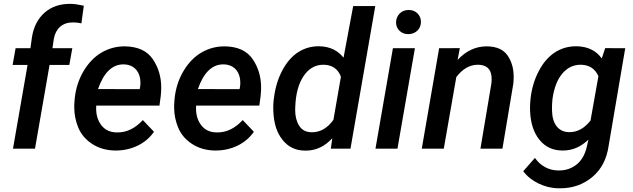

<svg xmlns="http://www.w3.org/2000/svg" viewBox="-20 -782 3332 1010"><path d="M164.1 0 240.7 -440.4H344.7L360.4 -528.3H255.9L263.2 -578.1C272.9 -632.3 309.1 -664.1 362.8 -664.1C363.8 -664.1 364.3 -664.1 364.7 -664.1C379.4 -664.1 394 -662.6 408.2 -659.2L420.9 -752C395 -757.8 372.1 -761.2 352.1 -761.7C351.1 -761.7 349.6 -761.7 348.6 -761.7C293.9 -761.7 249 -746.1 213.4 -714.4C178.2 -682.6 156.2 -639.6 147.9 -585L140.1 -528.3H62L46.4 -440.4H125L48.3 0Z M584 9.8C585.4 9.8 586.9 9.8 588.4 9.8C629.9 9.8 668 1.5 703.6 -15.6C739.3 -32.7 768.1 -57.1 790 -88.9L731.4 -150.4C690.9 -106.9 647 -85.4 599.1 -85.4C597.2 -85.4 595.7 -85.4 593.8 -85.4C559.1 -85.9 532.2 -98.6 513.7 -122.6C495.1 -146.5 485.8 -175.8 485.8 -210.9C485.8 -215.8 485.8 -221.2 486.3 -226.6H818.8L825.7 -277.3C827.1 -292.5 828.1 -307.1 828.1 -321.3C828.1 -378.4 813 -428.2 783.2 -471.7C753.4 -514.6 705.6 -536.6 639.6 -538.1C637.7 -538.1 635.7 -538.1 633.8 -538.1C591.8 -538.1 551.8 -527.3 514.6 -505.9C477.1 -483.9 445.8 -451.7 420.4 -409.2C394.5 -366.2 378.9 -317.9 373 -264.2L371.6 -244.1C370.6 -234.9 370.6 -226.1 370.6 -216.8C370.6 -180.2 377.9 -144.5 392.1 -109.9C406.7 -75.2 431.2 -46.9 464.8 -24.9C498.5 -2.9 538.1 8.8 584 9.8ZM633.3 -443.4C679.7 -441.4 710 -413.6 717.3 -367.2C718.3 -360.4 718.8 -354 718.8 -347.2C718.8 -339.4 718.3 -331.5 716.8 -323.2L714.8 -313L495.6 -313.5C525.4 -399.9 570.3 -443.4 629.4 -443.4C630.9 -443.4 631.8 -443.4 633.3 -443.4Z M1109.4 9.8C1110.8 9.8 1112.3 9.8 1113.8 9.8C1155.3 9.8 1193.4 1.5 1229 -15.6C1264.6 -32.7 1293.5 -57.1 1315.4 -88.9L1256.8 -150.4C1216.3 -106.9 1172.4 -85.4 1124.5 -85.4C1122.6 -85.4 1121.1 -85.4 1119.1 -85.4C1084.5 -85.9 1057.6 -98.6 1039.1 -122.6C1020.5 -146.5 1011.2 -175.8 1011.2 -210.9C1011.2 -215.8 1011.2 -221.2 1011.7 -226.6H1344.2L1351.1 -277.3C1352.5 -292.5 1353.5 -307.1 1353.5 -321.3C1353.5 -378.4 1338.4 -428.2 1308.6 -471.7C1278.8 -514.6 1231 -536.6 1165 -538.1C1163.1 -538.1 1161.1 -538.1 1159.2 -538.1C1117.2 -538.1 1077.1 -527.3 1040 -505.9C1002.4 -483.9 971.2 -451.7 945.8 -409.2C919.9 -366.2 904.3 -317.9 898.4 -264.2L897 -244.1C896 -234.9 896 -226.1 896 -216.8C896 -180.2 903.3 -144.5 917.5 -109.9C932.1 -75.2 956.5 -46.9 990.2 -24.9C1023.9 -2.9 1063.5 8.8 1109.4 9.8ZM1158.7 -443.4C1205.1 -441.4 1235.4 -413.6 1242.7 -367.2C1243.7 -360.4 1244.1 -354 1244.1 -347.2C1244.1 -339.4 1243.7 -331.5 1242.2 -323.2L1240.2 -313L1021 -313.5C1050.8 -399.9 1095.7 -443.4 1154.8 -443.4C1156.2 -443.4 1157.2 -443.4 1158.7 -443.4Z M1419.4 -254.4C1418 -241.7 1417.5 -228.5 1417.5 -215.3C1417.5 -208.5 1417.5 -202.1 1418 -195.3C1420.4 -133.3 1436 -84 1465.8 -46.9C1495.1 -9.3 1534.2 9.8 1583.5 10.3C1585 10.3 1586.4 10.3 1588.4 10.3C1641.6 10.3 1688 -11.2 1728 -54.7L1720.2 0H1823.7L1954.1 -750H1837.9L1787.1 -478.5C1756.8 -517.1 1714.8 -537.1 1661.1 -538.6C1659.2 -538.6 1657.7 -538.6 1655.8 -538.6C1616.7 -538.6 1581.1 -528.3 1548.3 -507.3C1515.6 -486.3 1487.8 -454.6 1464.8 -411.1C1441.9 -367.7 1427.2 -318.8 1420.9 -264.6ZM1533.2 -219.2C1535.6 -288.1 1550.3 -342.3 1577.1 -381.8C1603.5 -421.4 1638.2 -441.4 1680.7 -441.4C1681.6 -441.4 1683.1 -441.4 1684.6 -441.4C1728.5 -439.9 1758.3 -418.9 1773.4 -378.4L1733.9 -151.4C1702.1 -107.9 1665 -86.4 1622.1 -86.4C1620.6 -86.4 1619.6 -86.4 1618.2 -86.4C1588.9 -86.9 1567.4 -98.6 1553.7 -120.6C1539.6 -143.1 1532.7 -170.4 1532.7 -203.6C1532.7 -208.5 1532.7 -213.9 1533.2 -219.2Z M2063.5 -663.6C2063.5 -646 2069.8 -631.3 2082 -619.6C2094.2 -608.4 2109.4 -602.5 2126.5 -602.5C2127.4 -602.5 2128.4 -602.5 2129.4 -602.5C2148.4 -603 2164.1 -609.4 2176.3 -621.6C2188.5 -633.8 2194.3 -648.9 2194.3 -667.5C2194.3 -685.1 2188 -699.7 2175.8 -711.9C2163.6 -723.6 2148.9 -729.5 2131.3 -729.5C2130.4 -729.5 2129.4 -729.5 2128.4 -729.5C2108.4 -729 2092.8 -722.2 2081.1 -709.5C2069.3 -696.8 2063.5 -681.6 2063.5 -663.6ZM2162.6 -528.3H2046.9L1955.1 0H2070.8Z M2290 -528.3 2198.7 0H2314.5L2380.4 -376.5C2413.1 -419.9 2451.2 -441.4 2494.1 -441.4C2494.6 -441.4 2495.6 -441.4 2496.1 -441.4C2538.1 -440.4 2561 -420.4 2565.4 -381.8C2565.9 -376.5 2566.4 -371.1 2566.4 -365.2C2566.4 -357.9 2565.9 -350.6 2564.9 -342.8L2507.3 0H2623L2680.2 -341.3C2681.6 -354 2682.1 -366.2 2682.1 -377.9C2682.1 -421.9 2671.4 -459.5 2649.9 -490.2C2628.9 -521 2593.3 -537.1 2543.9 -538.1C2542.5 -538.1 2541 -538.1 2539.6 -538.1C2481.9 -538.1 2431.2 -514.2 2387.2 -466.8L2398.9 -528.8Z M2771 -264.6C2769 -245.1 2768.1 -227.5 2768.1 -211.4C2768.1 -205.6 2768.1 -200.2 2768.6 -194.8C2771.5 -132.8 2788.1 -83 2817.9 -46.4C2847.7 -9.8 2887.2 9.3 2936.5 9.8C2938 9.8 2939.9 9.8 2941.4 9.8C2991.2 9.8 3035.6 -9.3 3075.2 -47.4L3066.9 -10.3C3057.6 30.3 3040 61.5 3013.7 83C2987.3 104 2956.5 114.7 2921.4 114.7C2919.4 114.7 2917 114.7 2915 114.7C2865.2 113.3 2824.7 91.3 2793.9 48.8L2732.4 118.7C2752.4 145.5 2779.3 167 2812.5 183.1C2845.7 199.2 2880.9 208 2918 208.5C2920.9 208.5 2924.3 208.5 2927.2 208.5C2992.7 208.5 3048.8 188.5 3096.2 148.9C3143.6 108.9 3171.9 54.2 3181.6 -14.6L3269 -528.3L3163.6 -528.8L3145.5 -474.6C3115.7 -516.1 3072.3 -537.1 3014.2 -538.6C3013.2 -538.6 3011.7 -538.6 3010.7 -538.6C2968.3 -538.6 2930.7 -527.3 2897.5 -505.4C2863.8 -482.9 2835.9 -450.2 2814 -407.7C2791.5 -365.2 2777.3 -317.4 2771 -264.6ZM2886.7 -264.6C2895 -320.8 2912.1 -364.7 2938.5 -395.5C2964.8 -426.3 2996.6 -441.4 3034.2 -441.4C3035.2 -441.4 3036.6 -441.4 3037.6 -441.4C3081.1 -439.9 3110.8 -419.9 3127.9 -381.3L3086.4 -147.9C3054.7 -107.4 3018.1 -86.9 2976.1 -86.9C2974.6 -86.9 2972.7 -86.9 2971.2 -86.9C2916 -88.9 2885.3 -131.8 2883.8 -200.7C2883.8 -205.6 2883.8 -210.4 2883.8 -214.8C2883.8 -229 2884.3 -242.2 2885.7 -254.4Z"/></svg>

Font: Roboto Medium
Style: Italic
Weight: 500
Italic angle: -12°
Designer: Google
Version: Version 2.137; 2017